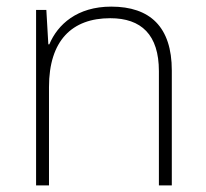

<svg xmlns="http://www.w3.org/2000/svg" viewBox="-20 -560 622 580"><path d="M316 -540C213 -540 154 -486 129 -426H126L120 -530H89V0H128V-297C128 -437 197 -505 313 -505C407 -505 460 -455 460 -345V0H499V-347C499 -479 433 -540 316 -540Z"/></svg>

Font: Noto Sans Ethiopic ExtraLight
Style: Regular
Weight: 200
Designer: Monotype Design Team
Foundry: Monotype Imaging Inc.
Version: Version 2.102